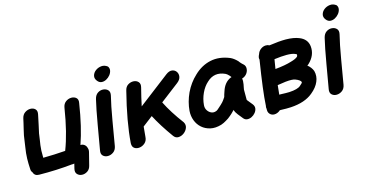

<svg xmlns="http://www.w3.org/2000/svg" viewBox="-82 -1090 2968 1557"><g transform="rotate(-15 1402.5 -311.0)"><path d="M522 34 548 -69Q553 -88 547 -104Q543 -122 529 -133Q515 -144 496 -143Q544 -280 574 -474Q580 -504 563.5 -518.5Q547 -533 522 -532.5Q497 -532 475.5 -516Q454 -500 449 -468Q417 -265 364 -129Q273 -122 178 -121Q177 -157 178 -181.5Q179 -206 182 -226Q185 -246 188.5 -268Q192 -290 196 -321Q197 -329 211 -389Q224 -448 228 -470Q235 -500 220 -515.5Q205 -531 180.5 -531.5Q156 -532 133.5 -517Q111 -502 104 -470Q102 -459 96.5 -436Q91 -413 84.5 -386Q78 -359 73.5 -337Q69 -315 69 -307Q68 -298 60 -245Q51 -191 50 -148.5Q49 -106 52 -59Q52 -42 63 -30Q73 3 110 3Q254 5 389 -9Q397 -8 405 -10L409 -11L399 30Q392 59 407 75.5Q422 92 446 93.5Q470 95 492.5 80.5Q515 66 522 34Z M638 -60Q632 -30 648 -14.5Q664 1 688.5 1Q713 1 735 -14.5Q757 -30 763 -62Q764 -70 798 -267Q819 -390 838 -466Q845 -496 830 -512Q815 -528 790.5 -530Q766 -532 744 -517.5Q722 -503 714 -470Q696 -396 673 -262Q646 -100 638 -60ZM876 -700Q851 -719 823.5 -716Q796 -713 775 -697Q754 -681 748 -657.5Q742 -634 760 -612Q775 -593 795 -591.5Q815 -590 834.5 -600.5Q854 -611 867.5 -628Q881 -645 884.5 -664.5Q888 -684 876 -700Z M1241 -20Q1257 2 1281.5 1Q1306 0 1327.5 -16Q1349 -32 1358 -56Q1367 -80 1353 -104Q1272 -212 1226 -305L1383 -425Q1410 -446 1414 -470Q1418 -494 1405.5 -512.5Q1393 -531 1369.5 -534.5Q1346 -538 1318 -517L1057 -317Q1071 -385 1092 -466Q1100 -496 1085 -512.5Q1070 -529 1045.5 -530.5Q1021 -532 998.5 -518Q976 -504 969 -472Q907 -229 894 -51Q893 -21 911 -8.5Q929 4 954 1Q979 -2 999.5 -20Q1020 -38 1022 -69Q1025 -112 1030 -155L1115 -220Q1163 -128 1241 -20Z M1641 -6Q1665 -14 1687 -28L1708 -41Q1718 -48 1728 -57L1745 -72L1759 -86Q1768 -95 1769 -97V-94Q1775 -76 1792 -54L1825 -13Q1838 4 1857 5.5Q1876 7 1894.5 -2Q1913 -11 1926.5 -27.5Q1940 -44 1942.5 -63Q1945 -82 1931 -100L1897 -142Q1894 -145 1893 -148Q1893 -150 1893 -153.5Q1893 -157 1893 -163Q1894 -203 1893 -234Q1893 -239 1896.5 -253.5Q1900 -268 1901 -276Q1906 -305 1902 -323L1901 -324Q1922 -330 1937 -345Q1956 -365 1958 -390.5Q1960 -416 1943 -431Q1937 -436 1931 -442L1918 -456Q1912 -463 1909 -468Q1880 -498 1852 -510Q1767 -545 1690.5 -528.5Q1614 -512 1552 -452Q1496 -400 1461 -327Q1428 -255 1422 -181Q1419 -138 1433.5 -100Q1448 -62 1477.5 -36Q1507 -10 1548.5 -0.5Q1590 9 1641 -6ZM1625 -122Q1606 -116 1587.5 -124.5Q1569 -133 1557 -152Q1545 -171 1547 -196Q1551 -247 1573 -294.5Q1595 -342 1629 -372Q1695 -435 1781 -396Q1793 -391 1809 -374L1822 -358Q1817 -357 1813 -355Q1759 -331 1737 -262Q1733 -253 1728.5 -237Q1724 -221 1723 -217Q1704 -188 1696 -180L1679 -163Q1672 -157 1658.5 -144.5Q1645 -132 1643 -131Q1639 -128 1634.5 -125.5Q1630 -123 1625 -122Z M2092 23Q2113 19 2131 3H2141Q2187 5 2224 3Q2343 -4 2410 -60Q2458 -99 2476 -143Q2495 -187 2483 -232Q2471 -264 2440 -289L2451 -297Q2515 -357 2507 -433Q2500 -496 2434 -521Q2392 -538 2326 -539Q2268 -539 2186 -527Q2172 -535 2155 -534Q2132 -533 2112.5 -518Q2093 -503 2086 -480Q2078 -466 2076 -450Q2077 -446 2077 -443Q2077 -440 2078 -436Q2037 -180 2031 -64V-62Q2027 -49 2030 -37V-25Q2030 -1 2048 13.5Q2066 28 2092 23ZM2244 -119Q2215 -118 2173 -120H2159Q2162 -157 2167 -198Q2208 -205 2235 -208Q2293 -214 2316 -205Q2356 -190 2362 -172Q2363 -164 2339 -145Q2315 -123 2244 -119ZM2183 -329Q2189 -358 2196 -408Q2256 -416 2299 -416Q2345 -416 2368 -406Q2383 -401 2382 -396Q2382 -385 2377 -380Q2361 -365 2321 -354Q2268 -337 2183 -329Z M2558 -60Q2552 -30 2568 -14.5Q2584 1 2608.5 1Q2633 1 2655 -14.5Q2677 -30 2683 -62Q2684 -70 2718 -267Q2739 -390 2758 -466Q2765 -496 2750 -512Q2735 -528 2710.5 -530Q2686 -532 2664 -517.5Q2642 -503 2634 -470Q2616 -396 2593 -262Q2566 -100 2558 -60ZM2796 -700Q2771 -719 2743.5 -716Q2716 -713 2695 -697Q2674 -681 2668 -657.5Q2662 -634 2680 -612Q2695 -593 2715 -591.5Q2735 -590 2754.5 -600.5Q2774 -611 2787.5 -628Q2801 -645 2804.5 -664.5Q2808 -684 2796 -700Z"/></g></svg>

Font: Balsamiq Sans
Style: Bold Italic
Weight: 700
Italic angle: -12°
Designer: Michael Angeles
Foundry: Balsamiq SRL
Version: Version 1.020; ttfautohint (v1.8.4.7-5d5b);gftools[0.9.26]